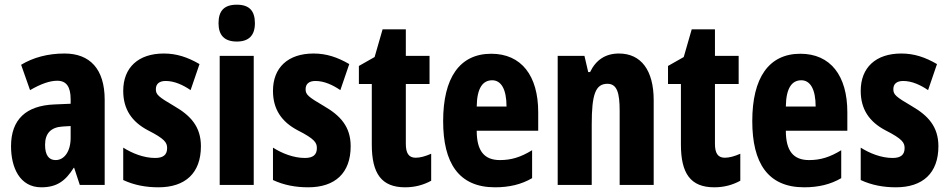

<svg xmlns="http://www.w3.org/2000/svg" viewBox="-20 -788 4044 818"><path d="M255 -560C184 -560 121 -543 70 -512L108 -404C155 -431 192 -444 224 -444C263 -444 281 -418 281 -365V-346L211 -343C92 -338 27 -280 27 -165C27 -76 63 10 156 10C222 10 259 -17 294 -73H296L320 0H426V-363C426 -494 363 -560 255 -560ZM247 -249 281 -251V-201C281 -143 254 -106 217 -106C188 -106 172 -127 172 -171C172 -220 197 -246 247 -249Z M836 -165C836 -249 791 -296 724 -335C654 -376 644 -385 644 -408C644 -431 659 -443 686 -443C723 -443 760 -426 792 -404L830 -515C780 -544 733 -560 678 -560C569 -560 505 -500 505 -401C505 -322 542 -269 610 -233C683 -196 692 -180 692 -157C692 -128 675 -115 641 -115C592 -115 543 -135 505 -159V-21C552 1 602 10 655 10C769 10 836 -50 836 -165Z M989 -768C935 -768 911 -742 911 -689C911 -637 937 -611 989 -611C1040 -611 1066 -637 1066 -689C1066 -741 1043 -768 989 -768ZM1061 -550H916V0H1061Z M1474 -165C1474 -249 1429 -296 1362 -335C1292 -376 1282 -385 1282 -408C1282 -431 1297 -443 1324 -443C1361 -443 1398 -426 1430 -404L1468 -515C1418 -544 1371 -560 1316 -560C1207 -560 1143 -500 1143 -401C1143 -322 1180 -269 1248 -233C1321 -196 1330 -180 1330 -157C1330 -128 1313 -115 1279 -115C1230 -115 1181 -135 1143 -159V-21C1190 1 1240 10 1293 10C1407 10 1474 -50 1474 -165Z M1751 -116C1721 -116 1709 -136 1709 -175V-430H1810V-550H1709V-663H1610L1576 -545L1509 -507V-430H1564V-172C1564 -49 1605 10 1706 10C1748 10 1784 0 1817 -18V-133C1792 -122 1770 -116 1751 -116Z M2073 -559C1938 -559 1868 -456 1868 -272C1868 -94 1934 10 2089 10C2149 10 2201 -2 2247 -29V-148C2198 -118 2158 -106 2110 -106C2043 -106 2011 -145 2011 -231H2273V-310C2273 -466 2201 -559 2073 -559ZM2077 -446C2115 -446 2138 -408 2138 -334H2011C2012 -415 2038 -446 2077 -446Z M2617 -560C2560 -560 2519 -533 2494 -481H2486L2470 -550H2356V0H2501V-258C2501 -386 2517 -431 2568 -431C2609 -431 2620 -392 2620 -316V0H2765V-361C2765 -489 2711 -560 2617 -560Z M3068 -116C3038 -116 3026 -136 3026 -175V-430H3127V-550H3026V-663H2927L2893 -545L2826 -507V-430H2881V-172C2881 -49 2922 10 3023 10C3065 10 3101 0 3134 -18V-133C3109 -122 3087 -116 3068 -116Z M3390 -559C3255 -559 3185 -456 3185 -272C3185 -94 3251 10 3406 10C3466 10 3518 -2 3564 -29V-148C3515 -118 3475 -106 3427 -106C3360 -106 3328 -145 3328 -231H3590V-310C3590 -466 3518 -559 3390 -559ZM3394 -446C3432 -446 3455 -408 3455 -334H3328C3329 -415 3355 -446 3394 -446Z M3978 -165C3978 -249 3933 -296 3866 -335C3796 -376 3786 -385 3786 -408C3786 -431 3801 -443 3828 -443C3865 -443 3902 -426 3934 -404L3972 -515C3922 -544 3875 -560 3820 -560C3711 -560 3647 -500 3647 -401C3647 -322 3684 -269 3752 -233C3825 -196 3834 -180 3834 -157C3834 -128 3817 -115 3783 -115C3734 -115 3685 -135 3647 -159V-21C3694 1 3744 10 3797 10C3911 10 3978 -50 3978 -165Z"/></svg>

Font: Noto Sans Thai Looped ExtraCondensed ExtraBold
Style: Regular
Weight: 800
Width: 2
Designer: Sasikarn Vongin, Ben Mitchell
Foundry: The Fontpad Ltd
Version: Version 1.001